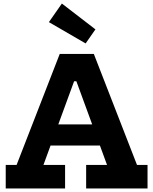

<svg xmlns="http://www.w3.org/2000/svg" viewBox="-20 -1063 865 1083"><path d="M618.6 -361.5V-242.1H199.2V-361.5ZM752.8 -132.5H812.2V0H465.9V-132.5H583.8L380.5 -687.3L456.3 -604.5H358.3L428.3 -687.3L225 -132.5H347.1V0H12.3V-132.5H73.5L317 -758.9H509.2ZM329 -1043 255.8 -938.2 463 -818 518.3 -897.3Z"/></svg>

Font: Hepta Slab ExtraLight
Style: Regular
Weight: 200
Designer: Michael LaGattuta
Foundry: Michael LaGattuta
Version: Version 1.100